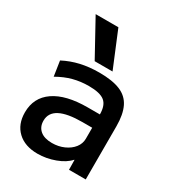

<svg xmlns="http://www.w3.org/2000/svg" viewBox="-190 -902 934 1024"><g transform="rotate(30 276.5 -390.0)"><path d="M199 10Q121 10 76 -32.5Q31 -75 31 -148Q31 -239 103 -288.5Q175 -338 308 -338H383Q383 -394 354.5 -417Q326 -440 257 -440Q207 -440 161.5 -428Q116 -416 69 -389L55 -481Q103 -506 155.5 -518Q208 -530 270 -530Q350 -530 398.5 -510Q447 -490 469 -445Q491 -400 491 -327V0H388L387 -60H385Q358 -29 305.5 -9.5Q253 10 199 10ZM237 -78Q277 -78 310.5 -93Q344 -108 363.5 -133Q383 -158 383 -189V-256H323Q231 -256 185 -232Q139 -208 139 -159Q139 -121 164.5 -99.5Q190 -78 237 -78ZM217 -570 96 -790H236L327 -570Z"/></g></svg>

Font: M PLUS 2 Medium
Style: Regular
Weight: 500
Designer: Coji Morishita
Foundry: UNDERFOREST DESIGN
Version: Version 1.001